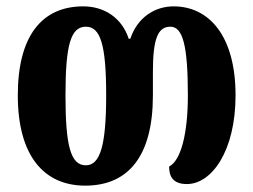

<svg xmlns="http://www.w3.org/2000/svg" viewBox="-20 -570 797 604"><path d="M248 14C384 14 461 -79 461 -270V-344C461 -449 477 -486 516 -486C555 -486 571 -427 571 -270C571 -149 549 -65 512 -46C512 -15 524 9 568 9C646 9 721 -95 721 -270C721 -458 637 -550 526 -550C467 -550 412 -515 390 -448H385C363 -515 307 -550 242 -550C111 -550 36 -456 36 -270C36 -79 119 14 248 14ZM250 -50C202 -50 186 -112 186 -270C186 -427 202 -486 250 -486C296 -486 314 -430 314 -270C314 -112 295 -50 250 -50Z"/></svg>

Font: Noto Serif Georgian ExtraCondensed ExtraBold
Style: Regular
Weight: 800
Width: 2
Designer: Monotype Design Team, Akaki Razmadze
Foundry: Google LLC
Version: Version 2.003